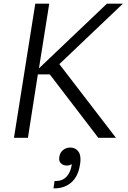

<svg xmlns="http://www.w3.org/2000/svg" viewBox="-20 -750 698 1045"><path d="M56 0 172 -730H248L192 -378L562 -730H649L303 -401L611 0H515L251 -345H186L132 0ZM271 275 277 235H286Q320 235 341.5 212.5Q363 190 370 150L371 144Q357 151 344 151Q324 151 312 139Q302 130 302 114Q302 109 303 103Q307 79 324 66Q341 53 362 53Q391 53 407 75Q418 90 418 117Q418 129 416 143L415 148Q405 211 368 243Q331 275 278 275Z"/></svg>

Font: Sora Light
Style: Italic
Weight: 300
Designer: Jonathan Barnbrook, Juli√°n Moncada
Version: Version 1.000